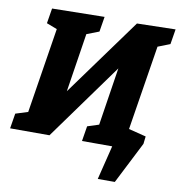

<svg xmlns="http://www.w3.org/2000/svg" viewBox="-107 -794 1007 1076"><g transform="rotate(10 396.5 -256.5)"><path d="M805 -707 791 -621 722 -594 645 -112 744 -87 739 -44 618 194H521L569 0H397L411 -86L476 -107L527 -436L212 0H-12L2 -86L72 -108L149 -593L89 -616L103 -702L401 -707L387 -621L317 -594L265 -260L586 -702Z"/></g></svg>

Font: Bitter Pro ExtraBold
Style: Italic
Weight: 800
Italic angle: -9°
Designer: Sol Matas, and Bitter project Authors
Foundry: Sol Matas
Version: Version 1.010